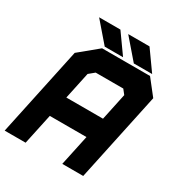

<svg xmlns="http://www.w3.org/2000/svg" viewBox="-212 -984 1051 1120"><g transform="rotate(30 313.5 -424.0)"><path d="M-17 0 110 -597 235 -700H558L639 -597L512 0H371L415 -206H168L124 0ZM68.5 -71H68L111.5 -274.5H502.5L459 -71H458.5L564 -567.5L515 -629.5H250L174 -567.5ZM198 -347H445L483.5 -528L459.5 -558.5H273.5L236.5 -528ZM111.5 -274 173.5 -567.5 250 -630H515L564.5 -567.5L502.5 -274ZM563 -716H439.5L325.5 -848H469ZM475 -750 428.5 -813H429L475.5 -750ZM367 -716H243.5L129.5 -848H273ZM279 -750 232.5 -813H233L279.5 -750Z"/></g></svg>

Font: Tourney Thin Black
Style: Italic
Weight: 900
Italic angle: -12°
Version: Version 1.015